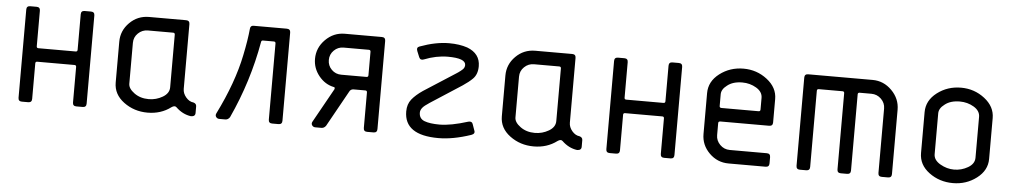

<svg xmlns="http://www.w3.org/2000/svg" viewBox="-32 -658 4635 878"><g transform="rotate(5 2285.5 -219.0)"><path d="M374.5 -421.4V-16.6Q374.5 0 357.9 0H328.6Q312 0 312 -16.6V-179.7Q312 -188 303.7 -188H132.8Q124.5 -188 124.5 -179.7V-16.6Q124.5 0 107.9 0H78.6Q62 0 62 -16.6V-421.4Q62 -438 78.6 -438H107.9Q124.5 -438 124.5 -421.4V-258.3Q124.5 -250 132.8 -250H303.7Q312 -250 312 -258.3V-421.4Q312 -438 328.6 -438H357.9Q374.5 -438 374.5 -421.4Z M811 -419.9V-122.6Q811 -102.1 826.2 -84.2Q841.3 -66.4 860.8 -64.5Q874.5 -60.5 874.5 -47.9V-17.6Q874.5 -1 854.5 -1Q815.9 -6.3 785.2 -36.1Q776.9 -44.4 762.2 -34.2Q716.8 0 655.3 0Q593.3 0 545.9 -35.2Q498.5 -70.3 498.5 -124.5V-312Q498.5 -362.8 535.4 -399.7Q572.3 -436.5 624.5 -436.5H794.4Q811 -436.5 811 -419.9ZM748.5 -124.5V-366.2Q748.5 -374.5 740.2 -374.5H624.5Q598.6 -374.5 579.8 -356.4Q561 -338.4 561 -312V-124.5Q561 -102.5 588.6 -82.3Q616.2 -62 655.3 -62Q689.5 -62 719 -79.3Q748.5 -96.7 748.5 -124.5Z M1273.4 -421.4V-16.6Q1273.4 0 1256.8 0H1227.5Q1210.9 0 1210.9 -16.6V-366.2Q1210.9 -374.5 1202.6 -374.5H1152.8Q1145.5 -374.5 1144.5 -367.2Q1112.3 -183.6 1033.2 -12.2Q1024.9 0 1012.7 0H984.9Q975.6 0 970.2 -7.3Q964.8 -14.6 969.2 -23.9Q1043 -172.4 1068.8 -299.8Q1083.5 -370.1 1088.4 -422.4Q1089.4 -438 1104 -438H1256.3Q1273.4 -438 1273.4 -421.4Z M1709.5 -421.4V-16.6Q1709.5 0 1692.9 0H1663.6Q1647 0 1647 -16.6V-179.7Q1647 -188 1638.7 -188H1585Q1571.3 -188 1565.4 -175.3L1474.1 -11.2Q1465.8 0 1454.1 0H1425.3Q1416 0 1410.6 -7.8Q1405.3 -15.6 1410.6 -24.9L1498 -181.6Q1500 -190.9 1493.7 -190.9Q1453.1 -199.2 1425 -233.9Q1397 -268.6 1397 -312Q1397 -362.8 1434.3 -400.4Q1471.7 -438 1522.9 -438H1692.9Q1709.5 -438 1709.5 -421.4ZM1647 -258.3V-366.2Q1647 -374.5 1638.7 -374.5H1522.9Q1497.1 -374.5 1478.8 -356.4Q1460.4 -338.4 1460.4 -312.3Q1460.4 -286.1 1478.5 -268.1Q1496.6 -250 1522.9 -250H1638.7Q1647 -250 1647 -258.3Z M2080.6 -250 1936.5 -156.7Q1912.6 -141.1 1905.3 -131.8Q1896 -120.6 1896 -108.9Q1896 -81.1 1920.9 -71.5Q1945.8 -62 1990.2 -62Q2042 -62 2121.1 -86.9Q2137.7 -90.8 2141.6 -76.7L2151.4 -48.8Q2157.7 -34.2 2139.6 -27.8Q2057.6 0 1990.2 0Q1833.5 0 1833.5 -108.9Q1833.5 -142.1 1851.3 -164.3Q1869.1 -186.5 1901.4 -208.5L2046.4 -301.8Q2047.4 -301.8 2055.2 -307.6Q2063 -313.5 2065.7 -315.4Q2068.4 -317.4 2074 -322.5Q2079.6 -327.6 2081.5 -333Q2083.5 -338.4 2083.5 -343.3Q2083.5 -374.5 2002 -374.5Q1948.2 -374.5 1893.1 -352.5Q1877.4 -346.2 1871.1 -360.8L1859.9 -388.2Q1853.5 -404.8 1868.2 -409.7Q1940.9 -436.5 2002 -436.5Q2049.8 -436.5 2085.9 -424.3Q2146 -401.4 2146 -343.3Q2146 -306.2 2125 -285.2Q2108.4 -268.6 2080.6 -250Z M2583.5 -419.9V-122.6Q2583.5 -102.1 2598.6 -84.2Q2613.8 -66.4 2633.3 -64.5Q2647 -60.5 2647 -47.9V-17.6Q2647 -1 2627 -1Q2588.4 -6.3 2557.6 -36.1Q2549.3 -44.4 2534.7 -34.2Q2489.3 0 2427.7 0Q2365.7 0 2318.4 -35.2Q2271 -70.3 2271 -124.5V-312Q2271 -362.8 2307.9 -399.7Q2344.7 -436.5 2397 -436.5H2566.9Q2583.5 -436.5 2583.5 -419.9ZM2521 -124.5V-366.2Q2521 -374.5 2512.7 -374.5H2397Q2371.1 -374.5 2352.3 -356.4Q2333.5 -338.4 2333.5 -312V-124.5Q2333.5 -102.5 2361.1 -82.3Q2388.7 -62 2427.7 -62Q2461.9 -62 2491.5 -79.3Q2521 -96.7 2521 -124.5Z M3072.8 -421.4V-16.6Q3072.8 0 3056.2 0H3026.9Q3010.3 0 3010.3 -16.6V-179.7Q3010.3 -188 3002 -188H2831.1Q2822.8 -188 2822.8 -179.7V-16.6Q2822.8 0 2806.2 0H2776.9Q2760.3 0 2760.3 -16.6V-421.4Q2760.3 -438 2776.9 -438H2806.2Q2822.8 -438 2822.8 -421.4V-258.3Q2822.8 -250 2831.1 -250H3002Q3010.3 -250 3010.3 -258.3V-421.4Q3010.3 -438 3026.9 -438H3056.2Q3072.8 -438 3072.8 -421.4Z M3268.6 -250H3438.5Q3446.8 -250 3446.8 -258.3V-312Q3446.8 -339.8 3417.7 -357.2Q3388.7 -374.5 3353.5 -374.5Q3310.1 -374.5 3284.2 -353.5Q3259.3 -335 3259.3 -312V-258.3Q3259.3 -250 3268.6 -250ZM3509.3 -312V-204.6Q3509.3 -188 3492.7 -188H3268.6Q3259.3 -188 3259.3 -179.7V-124.5Q3259.3 -99.6 3277.8 -80.8Q3296.4 -62 3322.8 -62H3492.7Q3509.3 -62 3509.3 -45.4V-16.6Q3509.3 0 3492.7 0H3322.8Q3271 0 3233.9 -36.9Q3196.8 -73.7 3196.8 -124.5V-312Q3196.8 -365.7 3244.1 -401.9Q3291.5 -438 3353.5 -438Q3414.6 -438 3461.9 -401.4Q3509.3 -364.7 3509.3 -312Z M4071.3 -312V-16.6Q4071.3 0 4054.7 0H4025.9Q4009.3 0 4009.3 -16.6V-312Q4009.3 -337.9 3990.5 -356.2Q3971.7 -374.5 3945.8 -374.5H3891.6Q3883.3 -374.5 3883.3 -366.2V-16.6Q3883.3 0 3866.7 0H3837.9Q3821.3 0 3821.3 -16.6V-366.2Q3821.3 -374.5 3813 -374.5H3704.1Q3695.8 -374.5 3695.8 -366.2V-16.6Q3695.8 0 3679.2 0H3649.9Q3633.3 0 3633.3 -16.6V-421.4Q3633.3 -438 3649.9 -438H3945.8Q3996.6 -438 4033.9 -400.4Q4071.3 -362.8 4071.3 -312Z M4445.3 -124.5V-312Q4445.3 -339.8 4416.3 -357.2Q4387.2 -374.5 4352.1 -374.5Q4308.6 -374.5 4282.7 -353.5Q4257.8 -335 4257.8 -312V-124.5Q4257.8 -97.7 4288.3 -79.8Q4318.8 -62 4352.1 -62Q4386.2 -62 4415.8 -79.3Q4445.3 -96.7 4445.3 -124.5ZM4507.8 -312V-124.5Q4507.8 -71.8 4460.7 -35.9Q4413.6 0 4352.1 0Q4290 0 4242.7 -35.2Q4195.3 -70.3 4195.3 -124.5V-312Q4195.3 -365.7 4242.7 -401.9Q4290 -438 4352.1 -438Q4413.1 -438 4460.4 -401.4Q4507.8 -364.7 4507.8 -312Z"/></g></svg>

Font: GOSTRUS
Style: type_B
Weight: 400
Designer: Юрий и Татьяна Кривогуз
Version: Version 02.00